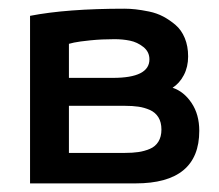

<svg xmlns="http://www.w3.org/2000/svg" viewBox="-20 -426 508 446"><path d="M49.8 0V-389.2Q134.8 -405.8 269 -405.8Q281.7 -405.8 295.2 -404.3Q308.6 -402.8 326.4 -399.2Q344.2 -395.5 359.4 -387.5Q374.5 -379.4 387.9 -367.9Q401.4 -356.4 409.2 -337.6Q417 -318.8 417 -294.9Q417 -270.5 407 -251.5Q397 -232.4 380.9 -222.2Q407.2 -213.4 425 -186.8Q442.9 -160.2 442.9 -122.1Q442.9 0 294.9 0ZM140.1 -245.1H242.2Q327.1 -245.1 327.1 -288.1Q327.1 -305.7 313 -316.9Q298.8 -328.1 282 -331.5Q265.1 -335 246.1 -335Q216.3 -335 189.9 -332.3Q163.6 -329.6 151.9 -327.1L140.1 -324.2ZM140.1 -70.8H270Q288.1 -70.8 301.5 -72.8Q314.9 -74.7 327.9 -80.1Q340.8 -85.4 347.9 -96.9Q355 -108.4 355 -125Q355 -142.1 347.9 -153.6Q340.8 -165 327.9 -170.7Q314.9 -176.3 301.5 -178.2Q288.1 -180.2 270 -180.2H140.1Z"/></svg>

Font: Neutral Grotesk
Style: Regular
Weight: 400
Designer: Nawras Khrais
Foundry: Nawras Khrais
Version: Version 1.000;PS 001.000;hotconv 1.0.88;makeotf.lib2.5.64775